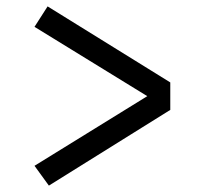

<svg xmlns="http://www.w3.org/2000/svg" viewBox="-20 -614 640 601"><path d="M129 -594 88 -530 441 -313 88 -95 133 -33 513 -270V-356Z"/></svg>

Font: FiraMono Nerd Font
Style: Regular
Weight: 400
Designer: Carrois Corporate & Edenspiekermann AG
Foundry: Carrois Corporate GbR & Edenspiekermann AG
Version: Version 003.206;Nerd Fonts 3.3.0